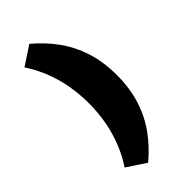

<svg xmlns="http://www.w3.org/2000/svg" viewBox="-281 -784 1044 1044"><g transform="rotate(-45 241.0 -262.0)"><path d="M185 195 76 123Q112 69 136.5 7.5Q161 -54 173.5 -121.5Q186 -189 186 -262Q186 -335 173.5 -402.5Q161 -470 136.5 -531.5Q112 -593 76 -647L185 -719Q253 -662 301.5 -594.5Q350 -527 376 -444.5Q402 -362 402 -262Q402 -162 376 -79.5Q350 3 301.5 70.5Q253 138 185 195Z"/></g></svg>

Font: REM Black
Style: Regular
Weight: 900
Designer: Octavio Pardo
Foundry: Ashler Design
Version: Version 1.005;gftools[0.9.28]